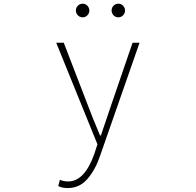

<svg xmlns="http://www.w3.org/2000/svg" viewBox="-20 -754 1040 1019"><path d="M339.8 244.1Q308.6 244.1 289.1 233.4L297.9 200.2Q317.4 209 341.8 209Q429.7 209 481.4 60.5L497.1 11.7L278.3 -527.3H318.4L451.2 -182.6Q465.8 -142.6 510.7 -35.2H515.6Q537.1 -96.7 565.4 -182.6L683.6 -527.3H720.7L510.7 74.2Q486.3 146.5 444.3 195.3Q402.3 244.1 339.8 244.1ZM418.9 -662.1Q403.3 -662.1 393.1 -672.9Q382.8 -683.6 382.8 -698.2Q382.8 -712.9 393.1 -723.6Q403.3 -734.4 418.9 -734.4Q433.6 -734.4 443.8 -723.6Q454.1 -712.9 454.1 -698.2Q454.1 -683.6 443.8 -672.9Q433.6 -662.1 418.9 -662.1ZM608.4 -662.1Q592.8 -662.1 582.5 -672.9Q572.3 -683.6 572.3 -698.2Q572.3 -712.9 582.5 -723.6Q592.8 -734.4 608.4 -734.4Q623 -734.4 633.3 -723.6Q643.6 -712.9 643.6 -698.2Q643.6 -683.6 633.3 -672.9Q623 -662.1 608.4 -662.1Z"/></svg>

Font: GenEi Gothic M ExtraLight
Style: Regular
Weight: 200
Designer: o_tamon (Modified); [Source Han Sans]
Ryoko NISHIZUKA  (kana & ideographs); Paul D. Hunt (Latin, Greek & Cyrillic); Wenl
Version: Version 1.1a;Original Version 1.004